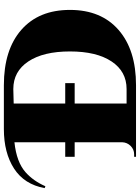

<svg xmlns="http://www.w3.org/2000/svg" viewBox="19 -858 740 1017"><g transform="rotate(-90 389.5 -350.0)"><path d="M446 0H67V-10H80Q106 -10 124.5 -28.5Q143 -47 144 -73V-325H67V-375H144V-644Q39 -633 -15 -585Q-61 -544 -89 -480L-99 -484Q-79 -592 4.5 -646Q88 -700 214 -700H446Q634 -700 739.5 -607.5Q845 -515 845 -350Q845 -185 739 -92.5Q633 0 446 0ZM349 -325V-50H426Q426 -50 426 -50Q519 -50 572 -129.5Q625 -209 625 -350Q625 -491 572 -570.5Q519 -650 426 -650L349 -648V-375H457V-325Z"/></g></svg>

Font: Cinzel Decorative Black
Style: Regular
Weight: 900
Designer: Natanael Gama
Version: Version 1.002;PS 001.002;hotconv 1.0.56;makeotf.lib2.0.21325